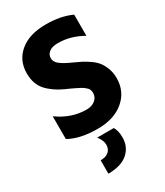

<svg xmlns="http://www.w3.org/2000/svg" viewBox="-229 -770 973 1131"><g transform="rotate(-30 257.0 -205.0)"><path d="M484 -196Q484 -105 417 -48.5Q350 8 239 8Q120 8 45 -34V-189Q136 -123 239 -123Q274 -123 297 -141.5Q320 -160 320 -190Q320 -200 317 -209Q314 -218 306 -226Q298 -234 290.5 -239.5Q283 -245 268.5 -252.5Q254 -260 244 -265Q234 -270 214.5 -279Q195 -288 183 -293Q118 -323 78.5 -367Q39 -411 39 -484Q39 -571 103 -624.5Q167 -678 280 -678Q381 -678 454 -644V-500Q373 -547 286 -547Q247 -547 226.5 -531Q206 -515 206 -490Q206 -465 231 -445.5Q256 -426 306 -404Q337 -390 357.5 -379.5Q378 -369 404.5 -350.5Q431 -332 446.5 -311.5Q462 -291 473 -261Q484 -231 484 -196ZM339 125Q339 188 293.5 228Q248 268 160 268V177Q196 177 215.5 160Q235 143 235 113Q235 85 209 51H322Q339 78 339 125Z"/></g></svg>

Font: Hind Siliguri
Style: Bold
Weight: 700
Designer: Jyotish Sonowal
Foundry: Indian Type Foundry
Version: Version 1.001;PS 1.0;hotconv 1.0.86;makeotf.lib2.5.63406; tt